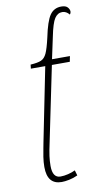

<svg xmlns="http://www.w3.org/2000/svg" viewBox="-88 -802 466 855"><g transform="rotate(-10 145.0 -375.0)"><path d="M55 -69Q55 -91 58.5 -114Q62 -137 65.5 -153.5Q69 -170 70 -177L137 -511H72L74 -529Q107 -531 122.5 -538Q138 -545 147.5 -565.5Q157 -586 168 -634Q183 -707 201.5 -733.5Q220 -760 253 -760Q273 -760 281.5 -750.5Q290 -741 290 -731Q290 -724 285 -718Q271 -735 253 -735Q232 -735 218.5 -714.5Q205 -694 193 -634L172 -536H253L248 -511H167L98 -177Q89 -136 86 -113.5Q83 -91 83 -69Q83 -15 119 -15Q135 -15 153.5 -19.5Q172 -24 186 -31L193 -7Q174 2 154 6Q134 10 120 10Q55 10 55 -69Z"/></g></svg>

Font: Noto Serif CondThin
Style: Italic
Weight: 250
Width: 3
Italic angle: -12°
Designer: Monotype Design Team
Foundry: Monotype Imaging Inc.
Version: Version 1.001